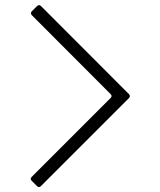

<svg xmlns="http://www.w3.org/2000/svg" viewBox="-20 -636 633 758"><path d="M101.1 0ZM489.3 -249 141.6 98.6Q137.7 102.5 133.8 102.5Q129.9 102.5 126 98.6L105 77.6Q101.1 73.7 101.1 70.1Q101.1 66.4 105.5 62L416.5 -249Q420.4 -252.9 420.4 -256.8Q420.4 -260.7 416.5 -264.6L105.5 -576.2Q102.1 -580.1 102.1 -583.7Q102.1 -587.4 105.5 -591.3L126 -611.8Q130.4 -615.7 134.3 -615.7Q138.2 -615.7 142.1 -611.8L489.3 -264.2Q492.7 -260.3 492.7 -256.6Q492.7 -252.9 489.3 -249Z"/></svg>

Font: UnifrakturMaguntia21
Style: Book
Weight: 400
Designer: j. 'mach' wust, Gerrit Ansmann, Georg Duffner, based on a font by Peter Wiegel, original typeface by Carl Albert Fahrenw
Version: Version 2017-03-19